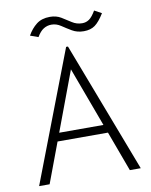

<svg xmlns="http://www.w3.org/2000/svg" viewBox="-87 -854 725 919"><g transform="rotate(-10 275.0 -394.5)"><path d="M469 0 397 -195H152L79 0H28L271 -634H280L522 0ZM275 -524 167 -235H382ZM433 -782 468 -763Q444 -724 422.5 -708.5Q401 -693 368 -693Q336 -693 311.5 -707.5Q287 -722 265.5 -736.5Q244 -751 220 -751Q199 -751 181.5 -740Q164 -729 149 -703L110 -717Q128 -749 153.5 -769Q179 -789 219 -789Q250 -789 273 -775Q296 -761 318 -746.5Q340 -732 367 -732Q386 -732 401 -742.5Q416 -753 433 -782Z"/></g></svg>

Font: Inconsolata SemiExpanded Light
Style: Regular
Weight: 300
Width: 6
Monospace: yes
Designer: Raph Levien, Cyreal, Brenton Simpson
Foundry: Raph Levien, Cyreal, Google
Version: Version 3.001; ttfautohint (v1.8.2.53-6de2)